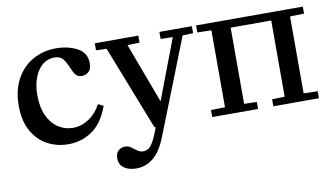

<svg xmlns="http://www.w3.org/2000/svg" viewBox="-74 -699 1874 1077"><g transform="rotate(-10 862.5 -161.0)"><path d="M295 -532Q363 -532 415.5 -504.5Q468 -477 468 -417Q468 -385 452 -369.5Q436 -354 413 -354Q390 -354 378 -368.5Q366 -383 354 -413Q340 -447 324.5 -465Q309 -483 276 -483Q240 -483 210.5 -459.5Q181 -436 164 -392Q147 -348 147 -290Q147 -222 169.5 -173.5Q192 -125 230 -100.5Q268 -76 313 -76Q361 -76 403.5 -104Q446 -132 473 -182H475L503 -168Q469 -73 408 -31.5Q347 10 272 10Q208 10 154 -18.5Q100 -47 67 -105.5Q34 -164 34 -250Q34 -338 68.5 -401.5Q103 -465 162.5 -498.5Q222 -532 295 -532Z M581 78Q596 78 607 84Q618 90 631 101Q647 113 656 117.5Q665 122 678 122Q708 122 728 92.5Q748 63 770 0H763L575 -480L515 -482V-522H763V-482L694 -480L821 -140H823L952 -480L883 -482V-522H1068V-482L1008 -480L819 0L792 68Q735 210 623 210Q581 210 554 191Q527 172 527 136Q527 108 542.5 93Q558 78 581 78Z M1700 -482 1620 -480V-42L1700 -40V0H1440V-40L1512 -42V-476H1281V-42L1353 -40V0H1092V-40L1172 -42V-480L1092 -482V-522H1700Z"/></g></svg>

Font: Minipax
Style: Bold
Weight: 500
Designer: Raphaël Ronot, Igor Stepanchenko (Cyrillic)
Foundry: steppetype
Version: Version 1.002